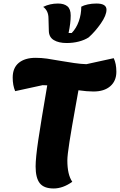

<svg xmlns="http://www.w3.org/2000/svg" viewBox="-20 -1043 680 1089"><path d="M640 -636Q640 -584 605.5 -554Q571 -524 510 -524Q474 -524 425 -531Q410 -447 409 -442Q386 -315 374 -238.5Q362 -162 362 -133Q362 -52 390 -12Q337 26 284 26Q229 26 205.5 -4Q182 -34 182 -99Q182 -147 197 -248Q212 -349 248 -559L222 -560L66 -526Q52 -559 52 -603Q52 -658 86.5 -686.5Q121 -715 182 -715Q215 -715 246.5 -710.5Q278 -706 328 -697Q363 -691 400.5 -685.5Q438 -680 470 -679L625 -713Q640 -682 640 -636ZM358 -799Q313 -799 285.5 -815.5Q258 -832 257 -867L255 -939Q255 -982 225 -1004Q263 -1023 309 -1023Q343 -1023 362 -1007.5Q381 -992 381 -955Q381 -913 369 -856H387Q413 -883 427 -922.5Q441 -962 441 -1005Q455 -1013 478 -1018Q501 -1023 527 -1023Q584 -1023 584 -988Q584 -956 552 -910Q520 -864 483 -831Q460 -816 427.5 -807.5Q395 -799 358 -799Z"/></svg>

Font: Lemonada SemiBold
Style: Regular
Weight: 600
Designer: Mohamed Gaber (Arabic) Eduardo Tunni (Latin)
Foundry: Kief Type Foundry
Version: Version 3.006